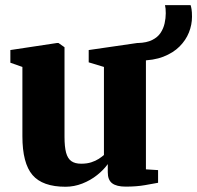

<svg xmlns="http://www.w3.org/2000/svg" viewBox="-20 -719 770 750"><path d="M471 10Q435.5 10 418.2 -3Q401 -16 401 -46V-78Q385 -55.5 359.2 -35Q333.5 -14.5 301.5 -2Q269.5 10.5 236 10.5Q146 10.5 106.8 -35.5Q67.5 -81.5 67.5 -187V-457.5L20.5 -474V-523.5L202.5 -551H208.5L232 -534.5V-184.5Q232 -145.5 238.2 -122.5Q244.5 -99.5 258.8 -89.5Q273 -79.5 297 -79.5Q319.5 -79.5 336.5 -85Q353.5 -90.5 365.8 -98.5Q378 -106.5 386 -113.5V-457.5L326.5 -475.5V-523.5L516 -551H524L550 -534.5V-57.5L597.5 -54.5V-5Q579 -1.5 546.2 4.2Q513.5 10 471 10ZM526 -482.5 519 -551Q553 -552 574.5 -562.8Q596 -573.5 607.2 -590.5Q618.5 -607.5 623 -627.8Q627.5 -648 627.5 -667Q627.5 -677 626.8 -685Q626 -693 624.5 -699H724.5Q726.5 -693.5 728.2 -683Q730 -672.5 730 -653.5Q730 -622.5 718 -592.2Q706 -562 681.2 -537.2Q656.5 -512.5 618 -497.5Q579.5 -482.5 526 -482.5Z"/></svg>

Font: Merriweather 60pt Black
Style: Regular
Weight: 900
Version: Version 2.100